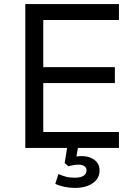

<svg xmlns="http://www.w3.org/2000/svg" viewBox="-20 -725 678 941"><path d="M104 0V-705H563V-627H192V-396H543V-318H192V-78H563V0ZM347 196Q321 196 295 190.5Q269 185 251 176L266 128Q285 136 303 141Q321 146 347 146Q373 146 388.5 137Q404 128 404 110Q404 97 393.5 89.5Q383 82 364 82Q354 82 341.5 84Q329 86 315 90L297 74L312 -20H365L352 58L327 48Q339 44 353.5 42Q368 40 381 40Q404 40 424 48Q444 56 456 71.5Q468 87 468 111Q468 138 452 157Q436 176 409 186Q382 196 347 196Z"/></svg>

Font: Nunito Sans 8pt
Style: Regular
Weight: 400
Version: Version 3.101;gftools[0.9.27]